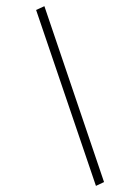

<svg xmlns="http://www.w3.org/2000/svg" viewBox="-99 -798 765 1050"><g transform="rotate(10 284.0 -272.5)"><path d="M19.5 -704.1 60.5 -732.4 548.8 158.2 508.8 186.5Z"/></g></svg>

Font: spinweradC
Style: Bold
Weight: 700
Width: 7
Version: Version 0.3